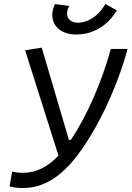

<svg xmlns="http://www.w3.org/2000/svg" viewBox="-20 -940 665 970"><path d="M97.2 9.8C200.7 9.8 289.6 -47.9 370.6 -154.8C474.1 -290 573.2 -502 624.5 -692.9H539.6C498 -536.6 421.9 -357.4 337.9 -233.4H328.1L190.9 -699.2L106.9 -686L275.4 -153.8C221.2 -96.7 162.6 -66.9 96.2 -66.9C69.8 -66.9 55.2 -69.8 41.5 -73.2L28.3 1.5C50.3 8.3 72.3 9.8 97.2 9.8ZM365.7 -765.6C432.1 -765.6 510.3 -794.4 564 -877.9L570.3 -887.7L512.2 -919.9L507.3 -911.6C473.6 -855 419.4 -825.2 374.5 -825.2C341.3 -825.2 320.3 -842.8 318.8 -869.1C317.9 -881.8 322.8 -898.4 330.6 -910.2L257.8 -919.4C247.6 -899.9 243.2 -878.4 244.1 -859.4C246.6 -803.7 293.5 -765.6 365.7 -765.6Z"/></svg>

Font: Cascadia Mono NF SemiLight
Style: Italic
Weight: 350
Italic angle: -10°
Monospace: yes
Designer: Aaron Bell
Foundry: Saja Typeworks
Version: Version 2404.023